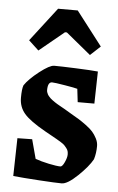

<svg xmlns="http://www.w3.org/2000/svg" viewBox="-52 -732 480 779"><g transform="rotate(5 188.5 -342.5)"><path d="M87.9 -519 46.9 -557.1 152.8 -694.8H232.9L338.9 -557.1L297.9 -519L196.8 -602.1H189ZM229 9.8Q206.1 9.8 136.7 5.4Q67.4 1 30.8 -2.9L34.2 -157.2L94.2 -158.2L115.2 -80.1Q137.7 -71.8 170.4 -64.9Q203.1 -58.1 217.8 -58.1Q225.6 -58.1 234.4 -77.1Q243.2 -96.2 243.2 -108.9Q243.2 -116.7 241.5 -122.8Q239.7 -128.9 234.6 -135.3Q229.5 -141.6 225.6 -145.8Q221.7 -149.9 210.9 -156.7Q200.2 -163.6 193.4 -167.2Q186.5 -170.9 170.2 -180.2Q153.8 -189.5 144 -194.8Q80.6 -230.5 57.4 -257.6Q34.2 -284.7 34.2 -321.8Q34.2 -357.4 40 -373Q57.6 -399.4 98.4 -431.2Q139.2 -462.9 157.2 -462.9Q184.6 -462.9 245.8 -460.4Q307.1 -458 335.9 -455.1L333 -324.2H265.1L258.8 -377.9Q250 -380.9 207.5 -387.9Q165 -395 154.8 -395Q137.2 -395 137.2 -361.8Q137.2 -357.4 138.7 -353Q140.1 -348.6 142.1 -345Q144 -341.3 147.9 -336.9Q151.9 -332.5 154.8 -329.6Q157.7 -326.7 163.6 -322.5Q169.4 -318.4 172.9 -315.9Q176.3 -313.5 183.3 -309.3Q190.4 -305.2 193.4 -303.5Q196.3 -301.8 203.9 -297.6Q211.4 -293.5 213.9 -292Q220.2 -288.1 242.4 -275.1Q264.6 -262.2 275.9 -255.4Q287.1 -248.5 305.7 -234.9Q324.2 -221.2 333.7 -210.2Q343.3 -199.2 351.1 -184.1Q358.9 -168.9 358.9 -153.8Q358.9 -124.5 351.1 -99.1Q334.5 -68.8 293.5 -29.5Q252.4 9.8 229 9.8Z"/></g></svg>

Font: Grenze SemiBold
Style: Regular
Weight: 600
Designer: Renata Polastri
Foundry: Omnibus-Type
Version: Version 1.002;PS 001.002;hotconv 1.0.88;makeotf.lib2.5.64775